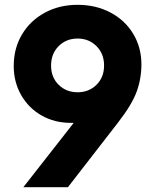

<svg xmlns="http://www.w3.org/2000/svg" viewBox="-20 -777 644 797"><path d="M286 -267H274Q206 -267 152 -298Q98 -329 67.5 -383Q37 -437 37 -503Q37 -576 71 -633.5Q105 -691 165.5 -724Q226 -757 302 -757Q378 -757 438.5 -725Q499 -693 533 -636.5Q567 -580 567 -510Q567 -451 547.5 -397Q528 -343 469 -267L262 0H77ZM302 -394Q349 -394 380.5 -425Q412 -456 412 -505Q412 -554 380.5 -585.5Q349 -617 302 -617Q255 -617 223.5 -585.5Q192 -554 192 -505Q192 -456 223.5 -425Q255 -394 302 -394Z"/></svg>

Font: Eudoxus Sans ExtraBold
Style: Regular
Weight: 800
Designer: Stijn de Vries
Foundry: tokotype
Version: Version 2.005